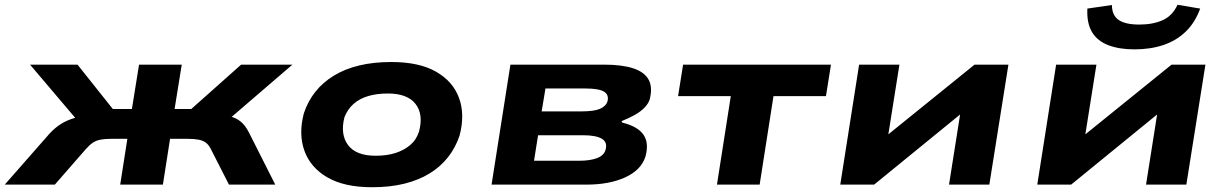

<svg xmlns="http://www.w3.org/2000/svg" viewBox="-63 -774 5134 805"><path d="M-43 0 144 -213Q168 -239 193 -254.5Q218 -270 248.5 -279Q279 -288 317 -290L287 -239L63 -503H262L410 -317H490L520 -503H699L669 -317H739L948 -503H1163L856 -239L850 -295Q882 -291 905 -285Q928 -279 946.5 -264Q965 -249 981 -218L1091 0H897L821 -149Q812 -167 800 -176Q788 -185 769 -188.5Q750 -192 721 -192H650L620 0H441L471 -192H404Q377 -192 358.5 -188.5Q340 -185 326 -175.5Q312 -166 297 -149L167 0Z M1497 11Q1381 11 1310 -30Q1239 -71 1213.5 -141.5Q1188 -212 1211 -299Q1228 -350 1259.5 -389.5Q1291 -429 1337 -457Q1383 -485 1443 -499.5Q1503 -514 1578 -514Q1694 -514 1765 -473.5Q1836 -433 1861.5 -363.5Q1887 -294 1864 -206Q1847 -155 1815.5 -115Q1784 -75 1738.5 -47Q1693 -19 1633 -4Q1573 11 1497 11ZM1512 -121Q1559 -121 1595 -132.5Q1631 -144 1657 -166Q1683 -188 1694 -223Q1713 -295 1679 -338.5Q1645 -382 1563 -382Q1518 -382 1481.5 -371.5Q1445 -361 1419.5 -338.5Q1394 -316 1381 -282Q1363 -210 1396.5 -165.5Q1430 -121 1512 -121Z M1998 0 2077 -503H2469Q2545 -503 2592 -487.5Q2639 -472 2656.5 -440Q2674 -408 2661 -357Q2655 -339 2639 -322.5Q2623 -306 2599 -292.5Q2575 -279 2543 -266L2546 -260Q2611 -244 2635 -209Q2659 -174 2643 -117Q2625 -61 2558.5 -30.5Q2492 0 2397 0ZM2176 -100H2365Q2411 -100 2440 -111Q2469 -122 2476 -146Q2485 -178 2460 -192.5Q2435 -207 2381 -207H2193ZM2208 -307H2375Q2427 -307 2452 -317.5Q2477 -328 2484 -349Q2491 -377 2469 -390Q2447 -403 2392 -403H2224Z M2943 0 3001 -371H2780L2801 -503H3421L3400 -371H3180L3122 0Z M3460 0 3539 -503H3708L3657 -182H3626L4023 -503H4165L4085 0H3916L3967 -323H3998L3602 0Z M4286 0 4365 -503H4534L4483 -182H4452L4849 -503H4991L4911 0H4742L4793 -323H4824L4428 0ZM4693 -567Q4630 -567 4584 -584.5Q4538 -602 4515.5 -639.5Q4493 -677 4496 -738L4599 -753Q4599 -710 4627 -690.5Q4655 -671 4714 -671Q4771 -671 4812 -689.5Q4853 -708 4874 -754L4969 -738Q4948 -680 4909 -642Q4870 -604 4815.5 -585.5Q4761 -567 4693 -567Z"/></svg>

Font: Nunito Sans 7pt Expanded ExtraBold
Style: Italic
Weight: 800
Width: 7
Italic angle: -9°
Designer: Vernon Adams
Foundry: Vernon Adams
Version: Version 3.101;gftools[0.9.27]